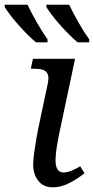

<svg xmlns="http://www.w3.org/2000/svg" viewBox="-69 -786 399 816"><path d="M155 10Q115 10 93.5 -18Q72 -46 72 -85Q72 -106 76 -135Q80 -164 85 -193.5Q90 -223 94 -242L133 -426Q140 -456 134 -470.5Q128 -485 112.5 -489.5Q97 -494 75 -494H62L71 -536H250L182 -215Q180 -204 176 -183Q172 -162 169.5 -140Q167 -118 167 -104Q167 -79 175.5 -66Q184 -53 200 -53Q217 -53 235 -60.5Q253 -68 272 -79L290 -50Q268 -31 230.5 -10.5Q193 10 155 10ZM261 -606Q244 -620 224.5 -639.5Q205 -659 185.5 -681Q166 -703 151 -723Q136 -743 128 -756V-766H225Q241 -732 265 -690Q289 -648 310 -619V-606ZM84 -606Q67 -620 47.5 -639.5Q28 -659 8.5 -681Q-11 -703 -26 -723Q-41 -743 -49 -756V-766H48Q64 -732 88 -690Q112 -648 133 -619V-606Z"/></svg>

Font: Noto Serif
Style: Italic
Weight: 400
Italic angle: -12°
Designer: Monotype Design Team
Foundry: Monotype Imaging Inc.
Version: Version 2.013